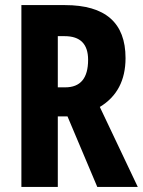

<svg xmlns="http://www.w3.org/2000/svg" viewBox="-20 -734 561 754"><path d="M235 -714Q473 -714 473 -506Q473 -375 372 -314L521 0H362L245 -277H207V0H64V-714ZM234 -592H207V-391H236Q326 -391 326 -499Q326 -592 234 -592Z"/></svg>

Font: Noto Sans Bengali ExtraCondensed
Style: Bold
Weight: 700
Width: 2
Designer: Joana Ranito - Universal Thirst; Jelle Bosma - Monotype Design Team
Foundry: Universal Thirst ehf.
Version: Version 3.000; ttfautohint (v1.8.4.7-5d5b)